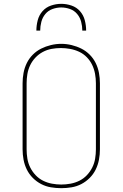

<svg xmlns="http://www.w3.org/2000/svg" viewBox="-20 -975 640 1003"><path d="M300 8Q273 8 246 3.5Q219 -1 195 -13.5Q171 -26 151.5 -45.5Q132 -65 120 -89.5Q108 -114 103 -141Q98 -168 98 -195V-540Q98 -567 103 -594Q108 -621 120 -645.5Q132 -670 151.5 -689.5Q171 -709 195 -721Q219 -733 246 -739.5Q273 -746 300 -746Q327 -746 354 -739.5Q381 -733 405 -721Q429 -709 448.5 -689.5Q468 -670 480 -645.5Q492 -621 497 -594Q502 -567 502 -540V-195Q502 -168 497 -141Q492 -114 480 -89.5Q468 -65 448.5 -45.5Q429 -26 405 -13.5Q381 -1 354 3.5Q327 8 300 8ZM300 -11Q324 -11 348.5 -15.5Q373 -20 395 -31Q417 -42 434 -60Q451 -78 462 -100Q473 -122 477 -146.5Q481 -171 481 -195V-540Q481 -565 476.5 -589.5Q472 -614 461.5 -636Q451 -658 433.5 -676Q416 -694 393.5 -704.5Q371 -715 346.5 -719.5Q322 -724 298 -724Q273 -724 249 -719.5Q225 -715 203.5 -703.5Q182 -692 165 -674Q148 -656 137.5 -634Q127 -612 123 -588Q119 -564 119 -540V-195Q119 -171 123 -146.5Q127 -122 138 -100Q149 -78 166 -60Q183 -42 205 -31Q227 -20 251.5 -15.5Q276 -11 300 -11ZM170 -815Q170 -842 177 -869Q184 -896 202 -916.5Q220 -937 246.5 -946Q273 -955 300 -955Q327 -955 353.5 -946Q380 -937 398 -916.5Q416 -896 423 -869Q430 -842 430 -815H410Q410 -838 404 -861Q398 -884 383 -902Q368 -920 345.5 -928Q323 -936 300 -936Q277 -936 254.5 -928Q232 -920 217 -902Q202 -884 196 -861Q190 -838 190 -815Z"/></svg>

Font: Iosevka Slab Thin Extended
Style: Regular
Weight: 100
Width: 7
Monospace: yes
Designer: Belleve Invis
Foundry: Belleve Invis
Version: Version 11.1.1; ttfautohint (v1.8.3)